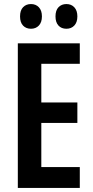

<svg xmlns="http://www.w3.org/2000/svg" viewBox="-20 -928 458 948"><path d="M374 0H68V-714H374V-613H184V-422H362V-321H184V-103H374ZM79 -847Q79 -877 94 -892.5Q109 -908 133 -908Q157 -908 172 -892Q187 -876 187 -847Q187 -818 172 -802Q157 -786 133 -786Q109 -786 94 -801.5Q79 -817 79 -847ZM254 -847Q254 -877 269 -892.5Q284 -908 308 -908Q332 -908 347 -892Q362 -876 362 -847Q362 -818 347 -802Q332 -786 308 -786Q283 -786 268.5 -802Q254 -818 254 -847Z"/></svg>

Font: Noto Sans Lao UI ExtCond SemBd
Style: Regular
Weight: 600
Width: 2
Designer: Monotype Design Team
Foundry: Monotype Imaging Inc.
Version: Version 2.000; ttfautohint (v1.8.4.7-5d5b)